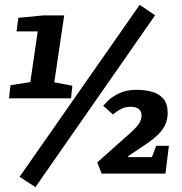

<svg xmlns="http://www.w3.org/2000/svg" viewBox="-20 -717 752 793"><path d="M17.1 -311 23.4 -365 105.3 -378 135.8 -587.3H48.4L55.8 -643.4L160.1 -653.4H245.1L204.2 -377L278.7 -363L273.4 -311ZM126.2 55.9 60.9 13.2 556.9 -697 620.5 -653.7ZM399.7 0 381.6 -46.2 519.2 -168.7Q546 -192.9 555.3 -208.4Q564.7 -223.9 564.7 -241.8Q564.7 -255.6 554.2 -265.8Q543.7 -276 518.2 -276Q499.8 -276 485.2 -269.2Q470.7 -262.5 460.4 -255Q450.2 -247.5 446.2 -244.3L406.2 -280.2Q409 -283.7 425 -300Q441 -316.3 470.9 -331.1Q500.7 -346 543.3 -346Q577 -346 606.4 -338.4Q635.8 -330.7 654.1 -309.9Q672.5 -289.1 672.5 -249.7Q672.5 -224.5 663 -203.1Q653.5 -181.7 634.7 -162.9Q615.8 -144.1 589.3 -125.7L509.6 -72.1V-68.1H607.4L625 -114.9H677.6L663.3 0Z"/></svg>

Font: Faustina Light
Style: Italic
Weight: 300
Italic angle: -8°
Designer: Alfonso Garcia
Foundry: http://www.omnibus-type.com
Version: Version 1.200